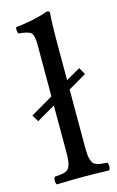

<svg xmlns="http://www.w3.org/2000/svg" viewBox="-111 -745 485 793"><g transform="rotate(-15 132.0 -348.0)"><path d="M182.1 -576.2V-402.8L243.2 -438L259.8 -408.2L182.1 -362.8V-122.1Q182.1 -100.6 183.1 -86.9Q184.1 -73.2 187.5 -62.7Q190.9 -52.2 194.8 -46.9Q198.7 -41.5 208.3 -37.8Q217.8 -34.2 227.3 -33Q236.8 -31.7 253.9 -30.8Q258.3 -26.4 258.3 -14.4Q258.3 -2.4 253.9 2Q187.5 0 142.1 0Q96.2 0 29.8 2Q25.4 -2.4 25.4 -14.4Q25.4 -26.4 29.8 -30.8Q46.9 -31.7 56.4 -33Q65.9 -34.2 75.4 -37.8Q85 -41.5 89.1 -46.9Q93.3 -52.2 96.7 -62.7Q100.1 -73.2 101.1 -86.9Q102.1 -100.6 102.1 -122.1V-315.9L22.9 -270L5.9 -298.8L102.1 -355V-576.2Q102.1 -615.2 91.1 -626.5Q80.1 -637.7 37.1 -641.1Q31.7 -657.2 35.2 -668.9Q71.3 -671.9 110.8 -680.4Q150.4 -689 172.9 -698.2Q186 -698.2 186 -690.9Q182.1 -645.5 182.1 -576.2Z"/></g></svg>

Font: Common Serif
Style: Regular
Weight: 400
Designer: Philipp H. Poll, Khaled Hosny
Foundry: Stefan Peev, Context Ltd.
Version: Version 1.026